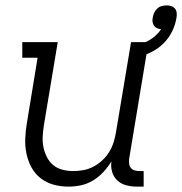

<svg xmlns="http://www.w3.org/2000/svg" viewBox="-20 -687 678 715"><path d="M235 8Q206 8 179 0.5Q152 -7 131 -23.5Q110 -40 97 -64Q84 -88 78.5 -115Q73 -142 74 -170.5Q75 -199 80 -228L120 -472H63V-530H195L143 -218Q140 -198 139 -177.5Q138 -157 142 -138Q146 -119 155 -101.5Q164 -84 178.5 -72Q193 -60 212.5 -55Q232 -50 252 -50Q252 -50 252.5 -50Q253 -50 253 -50Q272 -50 291 -53.5Q310 -57 328 -66.5Q346 -76 361 -90Q376 -104 386.5 -121Q397 -138 403 -157Q409 -176 412 -195L468 -530H533L461 -96Q460 -86 461 -77Q462 -68 467.5 -61.5Q473 -55 481.5 -52.5Q490 -50 499 -50H515V8H490Q470 8 450.5 3Q431 -2 417 -15Q403 -28 397.5 -47Q392 -66 395 -86Q382 -65 365 -46.5Q348 -28 326.5 -15Q305 -2 281.5 3Q258 8 235 8ZM491 -472 478 -515Q493 -519 507 -524Q521 -529 534.5 -536.5Q548 -544 559.5 -554.5Q571 -565 580 -578Q572 -579 565 -582Q558 -585 553.5 -591.5Q549 -598 548 -606Q547 -614 549 -622Q550 -631 554.5 -640Q559 -649 566 -655.5Q573 -662 582.5 -664.5Q592 -667 601 -667Q610 -667 618.5 -664Q627 -661 632 -654.5Q637 -648 638 -639Q639 -630 637 -620Q633 -594 620.5 -569Q608 -544 588 -524.5Q568 -505 542.5 -492.5Q517 -480 491 -472Z"/></svg>

Font: Iosevka Slab Light Extended
Style: Italic
Weight: 300
Width: 7
Italic angle: -9°
Monospace: yes
Designer: Belleve Invis
Foundry: Belleve Invis
Version: Version 11.1.0; ttfautohint (v1.8.3)